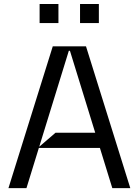

<svg xmlns="http://www.w3.org/2000/svg" viewBox="-20 -965 712 985"><path d="M23.4 0 250.7 -727.3H421.2L648.4 0H556.1L338.8 -704.5H333.1L115.8 0ZM174 -206 264.9 -284.1H522V-206ZM183.2 -846.6V-944.6H279.8V-846.6ZM390.6 -846.6V-944.6H487.2V-846.6Z"/></svg>

Font: Riot Sans
Style: Regular
Weight: 400
Designer: Rasmus Andersson
Foundry: rsms
Version: Version 3.005